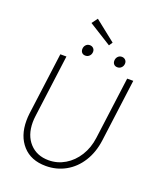

<svg xmlns="http://www.w3.org/2000/svg" viewBox="-174 -1090 1032 1212"><g transform="rotate(20 342.5 -484.0)"><path d="M67 -218Q67 -242 70 -267L125 -685H166L111 -265Q108 -243 108 -222Q108 -135 156 -83Q204 -31 283 -31Q342 -31 392.5 -61Q443 -91 476.5 -144.5Q510 -198 519 -267L574 -685H615L560 -265Q549 -182 510 -120Q471 -58 411 -24.5Q351 9 279 9Q179 9 123 -53.5Q67 -116 67 -218ZM244 -763Q244 -780 254.5 -791.5Q265 -803 281 -803Q295 -803 304.5 -794Q314 -785 314 -771Q314 -754 303 -742.5Q292 -731 276 -731Q261 -731 252.5 -740Q244 -749 244 -763ZM459 -763Q459 -780 469.5 -791.5Q480 -803 496 -803Q510 -803 519.5 -794Q529 -785 529 -771Q529 -754 518 -742.5Q507 -731 491 -731Q476 -731 467.5 -740Q459 -749 459 -763ZM242 -938 271 -977 410 -867 394 -843Z"/></g></svg>

Font: Bellota Text Light
Style: Italic
Weight: 300
Italic angle: -7.5°
Designer: Kemie Guaida
Foundry: Kemie Guaida
Version: Version 4.001